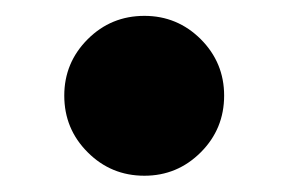

<svg xmlns="http://www.w3.org/2000/svg" viewBox="-20 -490 354 236"><path d="M157.5 -274Q116.5 -274 87.8 -302.8Q59 -331.5 59 -372.5Q59 -413 87.8 -441.8Q116.5 -470.5 157.5 -470.5Q198 -470.5 226.8 -441.8Q255.5 -413 255.5 -372.5Q255.5 -331.5 226.8 -302.8Q198 -274 157.5 -274Z"/></svg>

Font: Epilogue Black
Style: Regular
Weight: 900
Designer: Tyler Finck
Foundry: Etcetera Type Co
Version: Version 2.111; ttfautohint (v1.8.3)